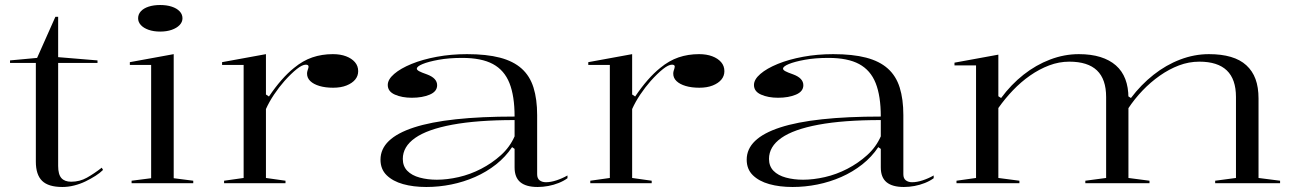

<svg xmlns="http://www.w3.org/2000/svg" viewBox="-20 -731 5164 766"><path d="M229 15Q173 15 148 -9.5Q123 -34 123 -86V-480H20V-490L128 -500L201 -664H212V-503L369 -490V-480H212V-69Q212 -35 225 -20.5Q238 -6 264 -6Q298 -6 326.5 -22Q355 -38 386 -62L391 -53Q379 -41 361 -29.5Q343 -18 321.5 -7.5Q300 3 276 9Q252 15 229 15Z M619 -605Q593 -605 573 -612Q553 -619 542 -631Q531 -643 531 -658Q531 -674 542 -686Q553 -698 573 -704.5Q593 -711 619 -711Q645 -711 665 -704.5Q685 -698 696.5 -686Q708 -674 708 -658Q708 -643 696.5 -631Q685 -619 665 -612Q645 -605 619 -605ZM505 0V-10L583 -20V-472H498V-483L673 -515V-20L751 -10V0Z M874 0V-10L952 -21V-472H866V-483L1041 -515V-354L1053 -346Q1078 -383 1103 -411.5Q1128 -440 1153 -460Q1188 -489 1226 -502Q1264 -515 1308 -515Q1338 -515 1360.5 -506.5Q1383 -498 1396 -483Q1409 -468 1409 -447Q1409 -428 1397 -413.5Q1385 -399 1362.5 -390Q1340 -381 1309 -381Q1278 -381 1254.5 -388Q1231 -395 1218 -407.5Q1205 -420 1205 -437Q1205 -443 1206.5 -448Q1208 -453 1209.5 -457.5Q1211 -462 1211 -465Q1211 -473 1200 -473Q1186 -473 1164 -455.5Q1142 -438 1115 -408Q1093 -383 1073.5 -354Q1054 -325 1041 -296V-21L1119 -10V0Z M1843 -515Q1921 -515 1974.5 -501Q2028 -487 2061 -457.5Q2094 -428 2108.5 -381.5Q2123 -335 2123 -272V-36Q2123 -19 2133 -11.5Q2143 -4 2158 -4Q2177 -4 2200 -11.5Q2223 -19 2244 -31V-20Q2229 -9 2209 -1Q2189 7 2167.5 11Q2146 15 2125 15Q2079 15 2056 -4Q2033 -23 2033 -63Q2033 -90 2033 -103Q2033 -116 2033 -123Q2033 -130 2033 -137L2023 -144Q1997 -105 1959 -75Q1921 -45 1875.5 -25Q1830 -5 1780.5 5Q1731 15 1681 15Q1629 15 1588 3.5Q1547 -8 1522.5 -32Q1498 -56 1498 -94Q1498 -179 1631.5 -222.5Q1765 -266 2033 -266Q2033 -348 2012.5 -399.5Q1992 -451 1946.5 -475.5Q1901 -500 1824 -500Q1771 -500 1730 -492.5Q1689 -485 1666 -475.5Q1643 -466 1643 -457Q1643 -452 1652 -447Q1661 -442 1684 -434Q1724 -419 1724 -391Q1724 -366 1694.5 -353.5Q1665 -341 1623 -341Q1584 -341 1555.5 -353.5Q1527 -366 1527 -392Q1527 -414 1552.5 -436Q1578 -458 1622 -476Q1666 -494 1723 -504.5Q1780 -515 1843 -515ZM2033 -252Q1884 -252 1784.5 -233.5Q1685 -215 1636 -180.5Q1587 -146 1587 -97Q1587 -68 1605 -49.5Q1623 -31 1654.5 -22.5Q1686 -14 1723 -14Q1764 -14 1810 -24.5Q1856 -35 1899.5 -57.5Q1943 -80 1978.5 -112Q2014 -144 2033 -187Z M2335 0V-10L2413 -21V-472H2327V-483L2502 -515V-354L2514 -346Q2539 -383 2564 -411.5Q2589 -440 2614 -460Q2649 -489 2687 -502Q2725 -515 2769 -515Q2799 -515 2821.5 -506.5Q2844 -498 2857 -483Q2870 -468 2870 -447Q2870 -428 2858 -413.5Q2846 -399 2823.5 -390Q2801 -381 2770 -381Q2739 -381 2715.5 -388Q2692 -395 2679 -407.5Q2666 -420 2666 -437Q2666 -443 2667.5 -448Q2669 -453 2670.5 -457.5Q2672 -462 2672 -465Q2672 -473 2661 -473Q2647 -473 2625 -455.5Q2603 -438 2576 -408Q2554 -383 2534.5 -354Q2515 -325 2502 -296V-21L2580 -10V0Z M3304 -515Q3382 -515 3435.5 -501Q3489 -487 3522 -457.5Q3555 -428 3569.5 -381.5Q3584 -335 3584 -272V-36Q3584 -19 3594 -11.5Q3604 -4 3619 -4Q3638 -4 3661 -11.5Q3684 -19 3705 -31V-20Q3690 -9 3670 -1Q3650 7 3628.5 11Q3607 15 3586 15Q3540 15 3517 -4Q3494 -23 3494 -63Q3494 -90 3494 -103Q3494 -116 3494 -123Q3494 -130 3494 -137L3484 -144Q3458 -105 3420 -75Q3382 -45 3336.5 -25Q3291 -5 3241.5 5Q3192 15 3142 15Q3090 15 3049 3.5Q3008 -8 2983.5 -32Q2959 -56 2959 -94Q2959 -179 3092.5 -222.5Q3226 -266 3494 -266Q3494 -348 3473.5 -399.5Q3453 -451 3407.5 -475.5Q3362 -500 3285 -500Q3232 -500 3191 -492.5Q3150 -485 3127 -475.5Q3104 -466 3104 -457Q3104 -452 3113 -447Q3122 -442 3145 -434Q3185 -419 3185 -391Q3185 -366 3155.5 -353.5Q3126 -341 3084 -341Q3045 -341 3016.5 -353.5Q2988 -366 2988 -392Q2988 -414 3013.5 -436Q3039 -458 3083 -476Q3127 -494 3184 -504.5Q3241 -515 3304 -515ZM3494 -252Q3345 -252 3245.5 -233.5Q3146 -215 3097 -180.5Q3048 -146 3048 -97Q3048 -68 3066 -49.5Q3084 -31 3115.5 -22.5Q3147 -14 3184 -14Q3225 -14 3271 -24.5Q3317 -35 3360.5 -57.5Q3404 -80 3439.5 -112Q3475 -144 3494 -187Z M3796 0V-10L3874 -21V-470H3788V-481L3963 -513V-347L3974 -340Q4014 -394 4063.5 -433Q4113 -472 4169.5 -493.5Q4226 -515 4284 -515Q4333 -515 4370 -503.5Q4407 -492 4432 -470Q4457 -448 4469.5 -415.5Q4482 -383 4482 -340V-21L4566 -10V0H4310V-10L4393 -21V-344Q4393 -415 4356.5 -450Q4320 -485 4246 -485Q4205 -485 4165.5 -470Q4126 -455 4089.5 -429.5Q4053 -404 4021 -370.5Q3989 -337 3963 -300V-21L4047 -10V0ZM4828 0V-10L4911 -21V-344Q4911 -415 4874.5 -450Q4838 -485 4765 -485Q4723 -485 4683.5 -470Q4644 -455 4607 -429Q4570 -403 4538 -369.5Q4506 -336 4481 -298V-347L4492 -340Q4532 -393 4582 -432.5Q4632 -472 4688.5 -493.5Q4745 -515 4803 -515Q4853 -515 4890.5 -504Q4928 -493 4952.5 -470.5Q4977 -448 4989 -415.5Q5001 -383 5001 -338V-21L5087 -10V0Z"/></svg>

Font: Kalnia SemiExpanded Light
Style: Regular
Weight: 300
Width: 6
Designer: Frida Medrano
Foundry: Frida Medrano
Version: Version 1.105